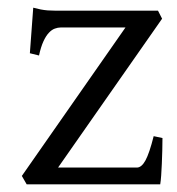

<svg xmlns="http://www.w3.org/2000/svg" viewBox="-20 -482 464 502"><path d="M404.8 -121.1Q404.8 -105.5 404.3 -87.9Q403.8 -70.3 403.1 -53.7Q402.3 -37.1 401.4 -22.9Q400.4 -8.8 398.9 0H49.8L37.1 -22L308.1 -410.2H139.2Q131.3 -410.2 123.3 -407.2Q115.2 -404.3 107.7 -396.2Q100.1 -388.2 93.5 -373.8Q86.9 -359.4 82 -336.9L58.1 -342.8L66.9 -461.9Q77.6 -459 86.4 -457.3Q95.2 -455.6 104.7 -454.8Q114.3 -454.1 125.5 -454.1H393.1L403.8 -433.1L131.8 -43.9H337.9Q350.1 -43.9 360.4 -62.7Q370.6 -81.5 381.8 -126Z"/></svg>

Font: Gentium Plus APac
Style: Regular
Weight: 400
Designer: J. Victor Gaultney, Annie Olsen, Iska Routamaa, Becca Hirsbrunner
Foundry: SIL International
Version: Version 5.000